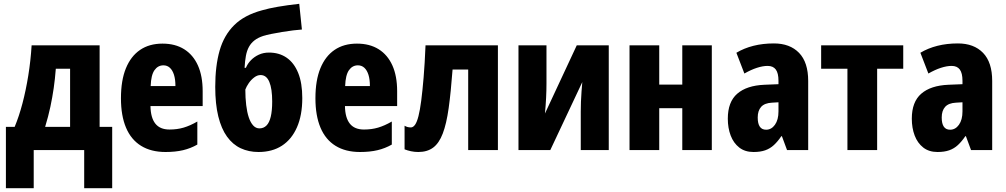

<svg xmlns="http://www.w3.org/2000/svg" viewBox="-20 -788 5281 1008"><path d="M503 -550V-122H569V200H422V0H157V200H11V-122H57Q80 -177 98 -245.5Q116 -314 128.5 -391.5Q141 -469 146 -550ZM273 -427Q269 -374 262 -325.5Q255 -277 244.5 -227.5Q234 -178 217 -122H348V-427Z M833 -559Q900 -559 947 -529.5Q994 -500 1019 -444.5Q1044 -389 1044 -309V-231H770Q771 -170 795.5 -139Q820 -108 870 -108Q910 -108 944 -118Q978 -128 1016 -150V-29Q981 -9 941 0.5Q901 10 849 10Q773 10 720.5 -22.5Q668 -55 641.5 -118Q615 -181 615 -272Q615 -366 641 -429.5Q667 -493 715.5 -526Q764 -559 833 -559ZM838 -445Q809 -445 791 -419.5Q773 -394 771 -336H901Q901 -371 893.5 -395Q886 -419 872 -432Q858 -445 838 -445Z M1110 -332Q1110 -442 1133 -522.5Q1156 -603 1209.5 -656Q1263 -709 1356 -734Q1390 -744 1439 -752.5Q1488 -761 1551 -768L1565 -633Q1547 -632 1519 -628.5Q1491 -625 1460.5 -620Q1430 -615 1403 -609.5Q1376 -604 1361 -599Q1334 -590 1316 -576Q1298 -562 1287 -542Q1276 -522 1271 -495Q1266 -468 1264 -432H1271Q1280 -454 1297.5 -472Q1315 -490 1339 -501Q1363 -512 1392 -512Q1446 -512 1485 -485Q1524 -458 1545.5 -405Q1567 -352 1567 -273Q1567 -183 1539 -119.5Q1511 -56 1460 -23Q1409 10 1337 10Q1286 10 1244 -9.5Q1202 -29 1172 -70.5Q1142 -112 1126 -177Q1110 -242 1110 -332ZM1342 -114Q1364 -114 1379 -129Q1394 -144 1401.5 -175.5Q1409 -207 1409 -255Q1409 -322 1394 -358Q1379 -394 1348 -394Q1331 -394 1314.5 -381.5Q1298 -369 1286 -351.5Q1274 -334 1268 -318Q1268 -274 1272.5 -236.5Q1277 -199 1286 -172Q1295 -145 1309 -129.5Q1323 -114 1342 -114Z M1854 -559Q1921 -559 1968 -529.5Q2015 -500 2040 -444.5Q2065 -389 2065 -309V-231H1791Q1792 -170 1816.5 -139Q1841 -108 1891 -108Q1931 -108 1965 -118Q1999 -128 2037 -150V-29Q2002 -9 1962 0.5Q1922 10 1870 10Q1794 10 1741.5 -22.5Q1689 -55 1662.5 -118Q1636 -181 1636 -272Q1636 -366 1662 -429.5Q1688 -493 1736.5 -526Q1785 -559 1854 -559ZM1859 -445Q1830 -445 1812 -419.5Q1794 -394 1792 -336H1922Q1922 -371 1914.5 -395Q1907 -419 1893 -432Q1879 -445 1859 -445Z M2594 0H2438V-423H2356Q2347 -303 2335.5 -220.5Q2324 -138 2304.5 -87Q2285 -36 2254 -13Q2223 10 2176 10Q2156 10 2137.5 6Q2119 2 2104 -4V-128Q2110 -124 2118.5 -121.5Q2127 -119 2137 -119Q2149 -119 2159 -133Q2169 -147 2177 -178.5Q2185 -210 2191.5 -260Q2198 -310 2204 -381.5Q2210 -453 2214 -550H2594Z M2849 -350Q2849 -332 2848.5 -312.5Q2848 -293 2847 -273.5Q2846 -254 2844.5 -233.5Q2843 -213 2841 -192L3008 -550H3176V0H3029V-202Q3029 -227 3030 -254Q3031 -281 3033 -307Q3035 -333 3037 -357L2869 0H2702V-550H2849Z M3441 -550V-344H3562V-550H3717V0H3562V-220H3441V0H3285V-550Z M4043 -560Q4127 -560 4175 -510.5Q4223 -461 4223 -363V0H4112L4085 -73H4082Q4063 -45 4043 -26.5Q4023 -8 3997.5 1Q3972 10 3936 10Q3891 10 3861 -13.5Q3831 -37 3816 -76.5Q3801 -116 3801 -165Q3801 -253 3850.5 -296Q3900 -339 3993 -343L4067 -346V-364Q4067 -404 4053 -423Q4039 -442 4010 -442Q3985 -442 3954 -432Q3923 -422 3888 -402L3846 -511Q3886 -535 3935.5 -547.5Q3985 -560 4043 -560ZM4033 -249Q3994 -247 3976 -227Q3958 -207 3958 -171Q3958 -139 3969 -123Q3980 -107 4002 -107Q4030 -107 4048.5 -133Q4067 -159 4067 -203V-251Z M4722 -427H4585V0H4429V-427H4291V-550H4722Z M5009 -560Q5093 -560 5141 -510.5Q5189 -461 5189 -363V0H5078L5051 -73H5048Q5029 -45 5009 -26.5Q4989 -8 4963.5 1Q4938 10 4902 10Q4857 10 4827 -13.5Q4797 -37 4782 -76.5Q4767 -116 4767 -165Q4767 -253 4816.5 -296Q4866 -339 4959 -343L5033 -346V-364Q5033 -404 5019 -423Q5005 -442 4976 -442Q4951 -442 4920 -432Q4889 -422 4854 -402L4812 -511Q4852 -535 4901.5 -547.5Q4951 -560 5009 -560ZM4999 -249Q4960 -247 4942 -227Q4924 -207 4924 -171Q4924 -139 4935 -123Q4946 -107 4968 -107Q4996 -107 5014.5 -133Q5033 -159 5033 -203V-251Z"/></svg>

Font: Noto Sans Display Condensed ExtraBold
Style: Regular
Weight: 800
Width: 3
Designer: Monotype Design Team
Foundry: Monotype Imaging Inc.
Version: Version 2.003